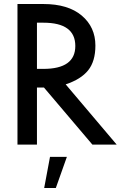

<svg xmlns="http://www.w3.org/2000/svg" viewBox="-20 -720 601 956"><path d="M561 0H440L199 -284H164V0H67V-700H196Q319 -700 387 -642.5Q455 -585 455 -493Q455 -415 419 -370Q383 -325 307 -300ZM196 -377Q355 -377 355 -491Q355 -607 196 -607H164V-377ZM229 61H313L258 216H200Z"/></svg>

Font: Simpel Medium
Style: Regular
Weight: 500
Designer: Janko Jovanovic
Version: Version 1.048;PS 001.048;hotconv 1.0.88;makeotf.lib2.5.64775